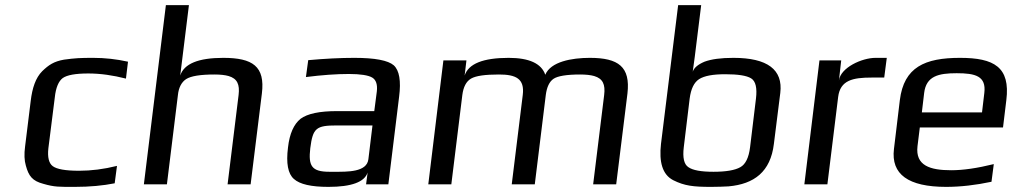

<svg xmlns="http://www.w3.org/2000/svg" viewBox="-20 -720 3970 750"><path d="M428 -4 437 -72C385 -59 336 -53 289 -53C236 -53 202 -59 186 -71C171 -82 165 -106 169 -141L194 -339C198 -378 209 -403 225 -415C242 -427 275 -433 325 -433C372 -433 421 -426 472 -413L480 -479C435 -489 390 -494 344 -494C293 -494 274 -493 230 -487C190 -480 170 -466 145 -442C119 -416 106 -376 100 -326L78 -148C74 -118 75 -93 81 -73C92 -32 107 -13 149 -2C193 11 213 10 272 10C331 10 383 5 428 -4Z M852 -494C755 -494 699 -471 684 -425L718 -700H628L542 0H632L675 -349C678 -378 689 -399 707 -411C726 -423 762 -429 818 -429C840 -429 859 -427 873 -423C907 -413 917 -390 912 -349L869 0H959L1003 -355C1016 -461 967 -494 852 -494Z M1497 0 1539 -342C1547 -404 1540 -445 1518 -465C1496 -484 1445 -494 1364 -494C1310 -494 1250 -491 1184 -485L1175 -419C1238 -427 1294 -431 1343 -431C1388 -431 1419 -426 1434 -417C1449 -408 1455 -390 1452 -363L1442 -286H1297C1228 -286 1181 -276 1154 -256C1128 -235 1111 -198 1105 -144C1097 -82 1105 -41 1128 -21C1151 0 1196 10 1263 10C1353 10 1404 -9 1416 -46L1410 0ZM1192 -141C1202 -220 1215 -230 1296 -230H1435L1419 -98C1413 -47 1337 -49 1285 -49H1267C1197 -49 1184 -72 1192 -141Z M2284 -494C2213 -494 2131 -479 2110 -428C2095 -472 2047 -494 1967 -494C1867 -494 1810 -471 1795 -425L1802 -484H1712L1653 0H1743L1786 -349C1790 -380 1801 -402 1820 -413C1839 -424 1875 -429 1929 -429C1995 -429 2030 -413 2022 -349L1979 0H2069L2112 -349C2116 -380 2126 -401 2142 -412C2158 -423 2193 -429 2246 -429C2268 -429 2287 -427 2301 -423C2335 -413 2345 -390 2340 -349L2297 0H2387L2431 -355C2443 -459 2396 -494 2284 -494Z M3028 -357C3039 -448 2978 -494 2845 -494C2796 -494 2759 -489 2732 -479C2706 -468 2691 -455 2686 -440C2689 -461 2699 -534 2701 -555L2719 -700H2629L2562 -158C2554 -88 2567 -38 2610 -16C2654 6 2688 10 2758 10C2784 10 2807 9 2826 8C2926 -1 2990 -49 3003 -158ZM2910 -145C2905 -104 2892 -78 2872 -67C2851 -55 2816 -49 2767 -49C2718 -49 2686 -55 2669 -67C2652 -78 2646 -104 2651 -145L2674 -335C2679 -373 2691 -398 2711 -411C2732 -424 2765 -430 2813 -430C2862 -430 2896 -425 2914 -414C2932 -403 2938 -376 2933 -335Z M3257 -405 3266 -484H3181L3122 0H3212L3254 -341C3262 -407 3312 -417 3384 -417H3434L3444 -494H3400C3347 -494 3263 -456 3257 -405Z M3730 -494C3593 -494 3511 -458 3495 -329L3472 -138C3460 -39 3528 10 3676 10C3732 10 3792 3 3853 -10L3862 -79C3797 -63 3742 -55 3696 -55C3613 -55 3555 -73 3564 -149L3573 -222H3898L3911 -329C3927 -458 3863 -494 3730 -494ZM3717 -434C3790 -434 3833 -423 3825 -357L3816 -281H3581L3590 -357C3598 -423 3646 -434 3717 -434Z"/></svg>

Font: Gamestation Text
Style: Italic
Weight: 400
Designer: Jonas Hecksher
Foundry: Jonas Hecksher, Playtypeª, e-types AS
Version: Version 1.003